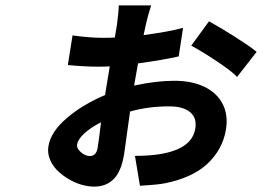

<svg xmlns="http://www.w3.org/2000/svg" viewBox="-20 -629 996 711"><path d="M312.5 -51.1Q336.6 -51.1 341.6 -82Q347.3 -117.2 354 -176.1Q316.4 -157 292.6 -135.3Q268.8 -113.6 265.6 -94.1Q263.1 -79.5 279.7 -65.3Q296.2 -51.1 312.5 -51.1ZM658 -525.9 641.7 -420.1Q584.5 -407 491.1 -394.2Q486.9 -373.2 476.6 -312.1Q558.6 -329.9 625.7 -329.9Q689.3 -329.9 735.8 -308.1Q782.3 -286.2 804 -245Q825.6 -203.8 816.8 -149.9Q804.7 -75.6 748.4 -22.9Q692.1 29.8 588.8 50.1Q573.5 52.9 556.5 54.5Q539.4 56.1 522 57.2Q504.6 58.2 498.2 58.9L479.8 -51.8Q686.4 -51.8 703.1 -152Q709.9 -192.1 684.1 -213.6Q658.4 -235.1 606.9 -235.1Q528.1 -235.1 461.6 -215.9Q441.8 -70.3 439.6 -57.9Q429 6.4 400.9 34.3Q372.9 62.1 328.8 62.1Q306.8 62.1 281.6 54.9Q256.4 47.6 233.1 33.6Q209.9 19.5 191.8 1.6Q173.7 -16.3 164.4 -40Q155.2 -63.6 159.4 -88.1Q168.3 -141.3 227.5 -191.8Q286.6 -242.2 369 -277L386.4 -383.2Q372.2 -382.1 343.4 -382.1Q293.7 -382.1 231.2 -388.1L248.6 -497.9Q310.4 -489 360.8 -489Q389.9 -489 405.2 -490.1L413 -536.9Q415.1 -551.1 417.6 -576.2Q420.1 -601.2 419.7 -609H539.8Q526.6 -568.9 519.9 -536.9L511.7 -498.9Q609 -512.1 658 -525.9ZM688.2 -459.9 753.9 -550.1Q796.2 -527 850 -492.7Q903.8 -458.5 930.4 -437.1L858 -344.1Q837.7 -365.8 782.3 -402.5Q726.9 -439.3 688.2 -459.9Z"/></svg>

Font: Karasuma Gothic
Style: Bold Italic
Weight: 700
Italic angle: 9.39998°
Designer: Rasmus Andersson / Ryoko Nishizuka
Foundry: Genbu
Version: Version 1.00